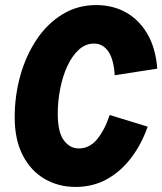

<svg xmlns="http://www.w3.org/2000/svg" viewBox="-20 -729 641 758"><path d="M278 9Q211 9 156.5 -22.5Q102 -54 70 -115.5Q38 -177 38 -266Q38 -352 60.5 -431.5Q83 -511 125 -573.5Q167 -636 226.5 -672.5Q286 -709 360 -709Q424 -709 475.5 -681Q527 -653 560.5 -597.5Q594 -542 601 -458L433 -432Q429 -495 407.5 -526Q386 -557 351 -557Q318 -557 291.5 -533Q265 -509 246.5 -469.5Q228 -430 218 -380.5Q208 -331 208 -280Q208 -207 232 -175Q256 -143 291 -143Q334 -143 364 -180Q394 -217 413 -275L563 -229Q539 -160 498 -106Q457 -52 402 -21.5Q347 9 278 9Z"/></svg>

Font: Red Hat Mono
Style: Italic
Weight: 400
Italic angle: -12°
Monospace: yes
Designer: Pentagram, MCKL
Foundry: MCKL
Version: Version 1.030